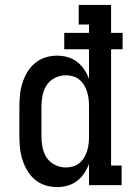

<svg xmlns="http://www.w3.org/2000/svg" viewBox="-20 -755 540 783"><path d="M213 8Q188 8 164.5 0.5Q141 -7 122.5 -22.5Q104 -38 91.5 -59Q79 -80 71.5 -103.5Q64 -127 61.5 -151.5Q59 -176 59 -200V-320Q59 -344 61.5 -368.5Q64 -393 71.5 -416.5Q79 -440 91.5 -461Q104 -482 122.5 -497.5Q141 -513 164.5 -520.5Q188 -528 213 -528Q235 -528 256 -522Q277 -516 294 -503Q311 -490 323.5 -471.5Q336 -453 343 -433V-554H242V-621H343V-655H301V-735H433V-621H480V-554H433V-80H476V0H343V-87Q336 -67 323.5 -48.5Q311 -30 294 -17Q277 -4 256 2Q235 8 213 8ZM249 -72Q264 -72 278.5 -76.5Q293 -81 304.5 -90.5Q316 -100 323.5 -113Q331 -126 335.5 -140.5Q340 -155 341.5 -170Q343 -185 343 -200V-320Q343 -335 341.5 -350Q340 -365 335.5 -379.5Q331 -394 323.5 -407Q316 -420 304.5 -429.5Q293 -439 278.5 -443.5Q264 -448 249 -448Q226 -448 204.5 -437.5Q183 -427 170.5 -408Q158 -389 153.5 -366Q149 -343 149 -320V-200Q149 -177 153.5 -154Q158 -131 170.5 -112Q183 -93 204.5 -82.5Q226 -72 249 -72Z"/></svg>

Font: Iosevka Curly Slab Medium
Style: Regular
Weight: 500
Monospace: yes
Designer: Belleve Invis
Foundry: Belleve Invis
Version: Version 22.1.2; ttfautohint (v1.8.4)